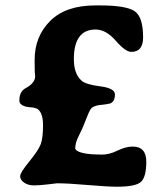

<svg xmlns="http://www.w3.org/2000/svg" viewBox="-20 -689 618 712"><path d="M334 -579.6Q253.9 -579.1 253.9 -469.7Q253.9 -415 282.7 -389.6Q298.8 -375.5 352.5 -368.7Q406.2 -361.8 406.2 -338.9Q406.2 -312 388.2 -305.2L375.5 -302.7L361.8 -300.8L347.2 -299.3Q324.7 -295.4 317.4 -285.9Q310.1 -276.4 298.3 -244.6Q286.6 -212.9 272.7 -186.3Q258.8 -159.7 258.8 -137.2L264.2 -130.9Q285.6 -115.7 358.4 -115.7Q385.7 -115.7 416 -130.6Q446.3 -145.5 471.7 -145.5Q522.5 -145.5 522.5 -89.6Q522.5 -33.7 503.4 -15.1Q484.4 3.4 413.6 3.4Q379.4 3.4 305.4 -2.9Q231.4 -9.3 191.4 -9.3L158.7 -5.4Q126.5 -1.5 105.5 -1.5Q84.5 -1.5 69.6 -11.7Q54.7 -22 54.7 -35.4Q54.7 -48.8 88.4 -89.8Q122.1 -130.9 130.9 -154.1Q139.6 -177.2 139.6 -224.4Q139.6 -271.5 118.2 -285.6L104.5 -290L88.4 -291.5L74.2 -293.9Q51.8 -300.8 51.8 -315.9Q51.8 -349.6 74.7 -361.8Q110.4 -380.9 110.4 -406.7L108.9 -422.4Q108.4 -429.7 108.4 -466.8Q108.4 -553.7 166 -611.3Q223.6 -668.9 333.5 -668.9H351.1Q445.8 -668.9 478.3 -648.2Q510.7 -627.4 510.7 -550.3Q510.7 -496.6 466.8 -496.6Q445.3 -496.6 409.2 -538.1Q373 -579.6 334 -579.6Z"/></svg>

Font: Averia Serif Libre RX
Style: Bold
Weight: 700
Version: Version 1.002